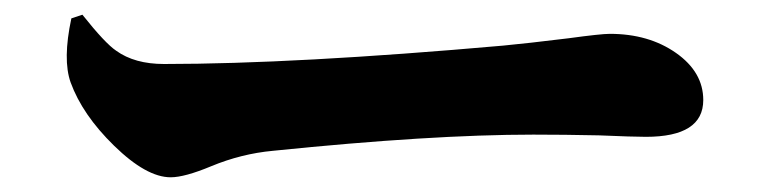

<svg xmlns="http://www.w3.org/2000/svg" viewBox="-20 -500 1040 261"><path d="M92 -480Q123 -441 138 -431Q163 -413 203 -413Q381 -413 664 -438Q696 -441 753 -448Q797 -454 809 -454Q862 -454 899 -428Q936 -402 936 -364Q936 -314 858 -314Q841 -314 794 -316Q747 -317 705 -317Q566 -317 351 -295Q308 -291 267 -274Q231 -259 212 -259Q179 -259 135 -302Q92 -344 76 -388Q65 -419 77 -475Z"/></svg>

Font: Source Han Serif CN Heavy
Style: Regular
Weight: 900
Designer: Ryoko NISHIZUKA  (kana & ideographs); Frank Grießhammer (Latin, Greek & Cyrillic); Wenlong ZHANG  (bopomofo); Sandoll Co
Foundry: Adobe Systems Incorporated
Version: Version 1.000;PS 1;hotconv 16.6.53;makeotf.lib2.5.65590